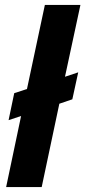

<svg xmlns="http://www.w3.org/2000/svg" viewBox="-20 -763 348 783"><path d="M5 0 66 -290 15 -273 38 -383 90 -400 163 -743H308L245 -450L299 -468L275 -358L222 -340L150 0Z"/></svg>

Font: Saira SemiCondensed
Style: Bold Italic
Weight: 700
Width: 4
Italic angle: -12°
Designer: Hector Gatti with collaboration of the Omnibus-Type team
Foundry: Omnibus-Type
Version: Version 1.101